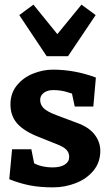

<svg xmlns="http://www.w3.org/2000/svg" viewBox="-20 -797 474 827"><path d="M32 -154H115L127 -94Q140 -86 161.5 -81Q183 -76 207 -76Q240 -76 259 -88Q278 -100 278 -121Q278 -139 266.5 -151.5Q255 -164 227 -175L152 -205Q86 -230 55.5 -263.5Q25 -297 25 -347Q25 -395 52.5 -429Q80 -463 122.5 -480Q165 -497 208 -497Q302 -497 393 -463L382 -338H302L290 -394Q286 -395 272 -399.5Q258 -404 242.5 -406.5Q227 -409 210 -409Q184 -409 168.5 -397Q153 -385 153 -367Q153 -346 168 -331Q183 -316 223 -301L311 -268Q362 -250 387 -218Q412 -186 412 -147Q412 -98 383 -62.5Q354 -27 307 -8.5Q260 10 209 10Q152 10 108.5 1.5Q65 -7 20 -25ZM392 -732 273 -555H181L63 -732L124 -777L227 -650L331 -777Z"/></svg>

Font: Enriqueta
Style: Bold
Weight: 700
Designer: Viviana Monsalve, Gustavo Ibarra
Foundry: 72Puntos
Version: Version 2.000